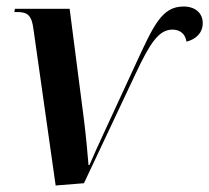

<svg xmlns="http://www.w3.org/2000/svg" viewBox="-20 -563 643 590"><path d="M83 -472 151 7 238 0 396 -335C441 -431 468 -472 510 -472C536 -472 550 -456 553 -435C581 -442 603 -461 603 -492C603 -521 582 -543 544 -543C477 -543 452 -485 396 -364L299 -154C283 -120 268 -86 255 -56H252C249 -94 244 -147 238 -195L194 -536H26L24 -526H34C66 -526 78 -514 83 -472Z"/></svg>

Font: Noto Serif Display SemiCondensed SemiBold
Style: Italic
Weight: 600
Width: 4
Italic angle: -12°
Designer: Monotype Design Team
Foundry: Monotype Imaging Inc.
Version: Version 2.009